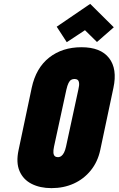

<svg xmlns="http://www.w3.org/2000/svg" viewBox="-20 -961 613 992"><path d="M568 -820 446 -941 273 -823 325 -743 419 -805 481 -744ZM144 -508 76 -186Q62 -121 81 -77Q100 -33 143.5 -11Q187 11 246 11Q309 11 361 -12.5Q413 -36 449 -80.5Q485 -125 498 -186L566 -507Q587 -605 543.5 -661Q500 -717 401 -717Q302 -717 234 -663.5Q166 -610 144 -508ZM259 -203 323 -498Q328 -520 334 -532Q340 -544 347.5 -548.5Q355 -553 365 -553Q375 -553 381 -548.5Q387 -544 388.5 -532Q390 -520 385 -499L321 -203Q317 -185 311 -173Q305 -161 297 -155Q289 -149 279 -149Q269 -149 263 -154.5Q257 -160 256 -172Q255 -184 259 -203Z"/></svg>

Font: Advent Pro Black
Style: Italic
Weight: 900
Italic angle: -12°
Version: Version 3.000